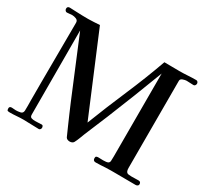

<svg xmlns="http://www.w3.org/2000/svg" viewBox="-149 -953 1246 1171"><g transform="rotate(30 473.5 -368.0)"><path d="M941 -15Q941 -8 935 -4Q929 0 922 0Q888 0 853 -0.5Q818 -1 783 -1Q765 -1 746.5 -1Q728 -1 710 0Q693 1 676 2Q659 3 642 3Q623 3 623 -17Q623 -27 628.5 -29.5Q634 -32 642 -32Q650 -32 658.5 -31.5Q667 -31 675 -31Q699 -31 708.5 -35.5Q718 -40 719 -51.5Q720 -63 720 -84V-668Q683 -570 644.5 -472Q606 -374 566 -276Q549 -235 532 -194.5Q515 -154 498 -113Q491 -95 484 -76.5Q477 -58 468 -41Q464 -34 456.5 -31Q449 -28 441 -28Q433 -28 425.5 -31Q418 -34 414 -41Q407 -57 400 -72.5Q393 -88 386 -104Q371 -138 356.5 -171.5Q342 -205 328 -238Q285 -340 243 -442.5Q201 -545 158 -647Q158 -499 158.5 -351Q159 -203 159 -55Q159 -38 171 -34.5Q183 -31 196 -31Q208 -31 220 -32Q232 -33 243 -33Q249 -33 251.5 -27Q254 -21 254 -16Q254 -11 250 -5.5Q246 0 240 0Q213 0 185.5 -1.5Q158 -3 131 -3Q108 -3 84 -1Q60 1 37 1Q27 1 21.5 -1Q16 -3 16 -17Q16 -31 33 -31Q40 -31 47.5 -30Q55 -29 62 -29Q76 -29 93 -32.5Q110 -36 111 -55Q112 -72 111.5 -90.5Q111 -109 111 -127Q111 -158 111 -188.5Q111 -219 111 -250Q111 -356 112 -462.5Q113 -569 113 -675Q113 -692 98 -698Q83 -704 69 -704Q60 -704 51 -702.5Q42 -701 33 -701Q26 -701 21.5 -707Q17 -713 17 -719Q17 -736 34 -736Q46 -736 58 -735Q70 -734 82 -734Q103 -733 124 -732.5Q145 -732 166 -732Q186 -732 206.5 -733.5Q227 -735 246 -736L478 -183Q532 -322 591 -459Q650 -596 700 -736Q726 -736 752.5 -735.5Q779 -735 805 -735Q834 -735 864 -737Q894 -739 923 -739Q930 -739 934 -733.5Q938 -728 938 -722Q938 -716 934 -710Q930 -704 923 -704Q911 -704 899 -705Q887 -706 874 -706Q864 -706 848.5 -700.5Q833 -695 833 -682Q833 -605 833 -528Q833 -451 833 -374Q833 -304 833 -233.5Q833 -163 833 -92Q833 -83 833 -68Q833 -53 837 -45Q842 -35 853.5 -33.5Q865 -32 874 -32Q887 -32 899.5 -32.5Q912 -33 924 -33Q941 -33 941 -15Z"/></g></svg>

Font: Kaisei Decol Medium
Style: Regular
Weight: 500
Designer: Font-Kai, 金井和夫
Foundry: KAZUO KANAI
Version: Version 5.003